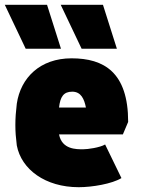

<svg xmlns="http://www.w3.org/2000/svg" viewBox="-32 -770 586 800"><path d="M296 10C352 10 435 -4 474 -28L406 -168C384 -155 334 -148 314 -148C286 -148 226 -147 214 -210H480L502 -262C502 -469 401 -527 266 -527C135 -527 54 -446 38 -338C34 -305 32 -277 32 -249C32 -221 34 -196 38 -164C57 -64 157 10 296 10ZM222 -567 164 -750H-12L75 -567ZM455 -567 397 -750H221L308 -567ZM214 -322C219 -367 233 -388 269 -388C306 -388 319 -357 326 -322Z"/></svg>

Font: Finlandica Black
Style: Regular
Weight: 900
Designer: Niklas Ekholm, Juho Hiilivirta, Jaakko Suomalainen
Foundry: Helsinki Type Studio
Version: Version 2.000;Glyphs 3.2 (3202)